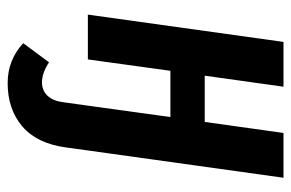

<svg xmlns="http://www.w3.org/2000/svg" viewBox="-154 -416 786 519"><g transform="rotate(90 239.5 -156.0)"><path d="M338.9 -528.8H460L386.2 0L377.9 60.1Q367.2 138.2 320.8 177.5Q274.4 216.8 204.1 216.8Q142.1 216.8 96.2 174.8L147.9 105Q176.8 124 202.1 124Q224.1 124 238.3 109.1Q252.4 94.2 255.9 65.9L265.1 0L295.9 -223.1H170.9L140.1 0H19L92.8 -528.8H213.9L184.1 -315.9H309.1Z"/></g></svg>

Font: Fira Sans Compressed Medium
Style: Italic
Weight: 500
Width: 3
Italic angle: -8°
Designer: Carrois Corporate & Edenspiekermann AG
Foundry: Carrois Corporate GbR & Edenspiekermann AG
Version: Version 4.203;PS 004.203;hotconv 1.0.88;makeotf.lib2.5.64775